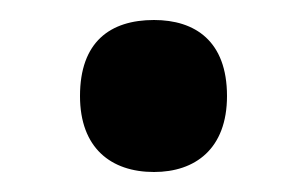

<svg xmlns="http://www.w3.org/2000/svg" viewBox="-20 -160 307 192"><path d="M60 -64C60 -12 91 12 134 12C175 12 207 -11 207 -64C207 -119 175 -140 134 -140C90 -140 60 -118 60 -64Z"/></svg>

Font: Noto Sans Gujarati UI SemiCondensed SemiBold
Style: Regular
Weight: 600
Width: 4
Designer: Jelle Bosma - Monotype Design Team, Universal Thirst
Foundry: Monotype Imaging Inc.
Version: Version 2.106